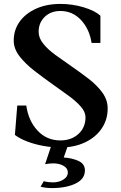

<svg xmlns="http://www.w3.org/2000/svg" viewBox="-20 -736 615 979"><path d="M288 16Q245 16 201 8Q157 0 119 -14.5Q81 -29 56 -48L68 -198H114Q125 -120 171.5 -70Q218 -20 288 -20Q344 -20 380 -53Q416 -86 416 -138Q416 -165 392.5 -192Q369 -219 331 -247Q293 -275 250 -305Q202 -339 156 -374.5Q110 -410 80 -448.5Q50 -487 50 -529Q50 -584 80.5 -626Q111 -668 164.5 -692Q218 -716 288 -716Q349 -716 406 -699Q463 -682 492 -656V-517H447Q436 -588 393 -634Q350 -680 288 -680Q239 -680 208 -650Q177 -620 177 -574Q177 -542 201 -512.5Q225 -483 263 -455.5Q301 -428 343 -399Q388 -368 431 -335Q474 -302 501.5 -264.5Q529 -227 529 -183Q529 -125 498 -80Q467 -35 412.5 -9.5Q358 16 288 16ZM245 223Q213 223 187 216L203 188Q215 191 227.5 192.5Q240 194 249 194Q281 194 303.5 179.5Q326 165 326 144Q326 122 304 109.5Q282 97 252 97Q244 97 233 98Q222 99 210 101L249 -16H334L305 67Q349 70 381 85Q413 100 413 133Q413 177 365 200Q317 223 245 223Z"/></svg>

Font: Wittgenstein Semibold
Style: Regular
Weight: 600
Designer: Jörg Drees
Foundry: Jörg Drees
Version: Version 1.303; ttfautohint (v1.8.4.7-5d5b)